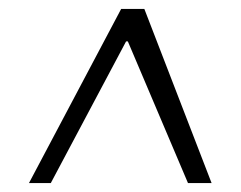

<svg xmlns="http://www.w3.org/2000/svg" viewBox="-20 -644 540 431"><path d="M45 -233 252 -624H304L455 -233H402L267 -551H263L94 -233Z"/></svg>

Font: Ancizar Sans Thin
Style: Italic
Weight: 100
Italic angle: -4°
Designer: Cesar Puertas, Viviana Monsalve, Julian Moncada, Julian Prieto, Jose Castro, Mariel Hernandez, Felipe Aragon, Sara Alarc
Version: Version 8.100